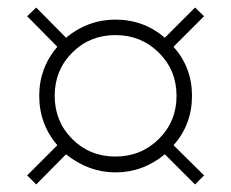

<svg xmlns="http://www.w3.org/2000/svg" viewBox="-20 -610 613 509"><path d="M286 -153Q215 -153 155 -201L76 -121L52 -145L132 -225Q84 -281 84 -356Q84 -430 132 -486L52 -567L76 -590L155 -510Q213 -558 286 -558Q361 -558 417 -510L497 -590L521 -567L440 -486Q489 -431 489 -356Q489 -280 440 -225L521 -145L497 -121L417 -201Q359 -153 286 -153ZM171.5 -241.5Q218 -195 286 -195Q354 -195 401 -241.5Q448 -288 448 -356Q448 -424 401 -470.5Q354 -517 286 -517Q218 -517 171.5 -470.5Q125 -424 125 -356Q125 -288 171.5 -241.5Z"/></svg>

Font: Creato Display Light
Style: Regular
Weight: 300
Version: Version 1.000